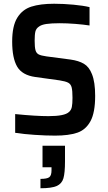

<svg xmlns="http://www.w3.org/2000/svg" viewBox="-20 -716 574 1025"><path d="M61 -7V-107Q171 -96 239 -96Q325 -96 348 -118Q360 -128 363.5 -145Q367 -162 367 -194Q367 -232 362.5 -249.5Q358 -267 344 -274.5Q330 -282 298 -287L168 -305Q98 -315 71.5 -360.5Q45 -406 45 -494Q45 -577 72 -621Q99 -665 147 -680.5Q195 -696 269 -696Q319 -696 372 -691Q425 -686 458 -678V-580Q426 -585 381.5 -588.5Q337 -592 299 -592Q254 -592 227.5 -588Q201 -584 188 -574Q173 -564 169 -548Q165 -532 165 -499Q165 -464 169.5 -448Q174 -432 186.5 -425.5Q199 -419 228 -415L357 -398Q400 -392 428 -375.5Q456 -359 471 -320Q488 -278 488 -204Q488 -115 463 -69Q438 -23 392.5 -7.5Q347 8 274 8Q225 8 165.5 4Q106 0 61 -7ZM255 193V177H207V62H327V145Q327 207 318.5 236Q310 265 282.5 277Q255 289 196 289V239Q231 239 243 230Q255 221 255 193Z"/></svg>

Font: Saira Semi Condensed Medium
Style: Regular
Weight: 500
Width: 4
Designer: Hector Gatti with collaboration of the Omnibus-Type team
Foundry: Omnibus-Type
Version: Version 1.001; ttfautohint (v1.8)